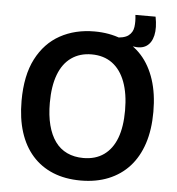

<svg xmlns="http://www.w3.org/2000/svg" viewBox="-54 -816 813 881"><g transform="rotate(5 352.0 -375.5)"><path d="M535 -620 454 -627 445 -654Q491 -654 511 -669Q531 -684 534.5 -709.5Q538 -735 534 -765H627Q637 -714 629 -679Q621 -644 597.5 -628.5Q574 -613 535 -620ZM350 14Q278 14 222 -9Q166 -32 127 -76Q88 -120 68 -183Q48 -246 48 -327Q48 -444 87.5 -520.5Q127 -597 196 -635Q265 -673 354 -673Q422 -673 478 -651Q534 -629 573.5 -585Q613 -541 634 -476.5Q655 -412 655 -329Q655 -246 634 -182.5Q613 -119 573.5 -75.5Q534 -32 477.5 -9Q421 14 350 14ZM353 -90Q409 -90 447.5 -117.5Q486 -145 505.5 -196.5Q525 -248 525 -324Q525 -401 504.5 -455.5Q484 -510 445 -538.5Q406 -567 350 -567Q296 -567 257 -539.5Q218 -512 198 -459Q178 -406 178 -329Q178 -271 189.5 -226.5Q201 -182 223 -151.5Q245 -121 278 -105.5Q311 -90 353 -90Z"/></g></svg>

Font: Bricolage Grotesque 36pt SemiBold
Style: Regular
Weight: 600
Designer: Mathieu Triay
Foundry: Atelier Triay
Version: Version 1.001;gftools[0.9.33.dev8+g029e19f]